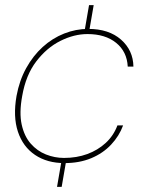

<svg xmlns="http://www.w3.org/2000/svg" viewBox="-20 -620 562 744"><path d="M201 104 220 -6H238L219 104ZM306 -490 325 -600H343L324 -490ZM230 12Q163 12 116 -19.5Q69 -51 49.5 -109.5Q30 -168 44 -248Q55 -308 81.5 -356Q108 -404 145.5 -438Q183 -472 228.5 -490Q274 -508 322 -508Q402 -508 449 -466.5Q496 -425 497 -362H475Q472 -420 430 -454Q388 -488 319 -488Q267 -488 214 -461.5Q161 -435 120.5 -382Q80 -329 66 -248Q54 -183 64 -137.5Q74 -92 99 -63.5Q124 -35 158 -21.5Q192 -8 228 -8Q277 -8 318 -23Q359 -38 389.5 -66Q420 -94 435 -134H457Q442 -93 410.5 -59.5Q379 -26 333.5 -7Q288 12 230 12Z"/></svg>

Font: DM Sans 24pt Thin
Style: Italic
Weight: 250
Italic angle: -10°
Designer: Colophon Foundry, Jonny Pinhorn
Foundry: Colophon Foundry
Version: Version 4.004;gftools[0.9.30]